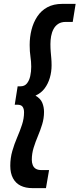

<svg xmlns="http://www.w3.org/2000/svg" viewBox="-20 -760 410 990"><path d="M33 95Q33 55 43.5 18.5Q54 -18 68.5 -51.5Q83 -85 93.5 -117Q104 -149 104 -181Q104 -199 96.5 -209.5Q89 -220 70 -220H56L71 -315H86Q107 -315 119 -330Q131 -345 136 -368Q141 -391 141 -416Q141 -442 137 -468Q133 -494 133 -528Q133 -569 142.5 -606.5Q152 -644 172 -674.5Q192 -705 224 -722.5Q256 -740 301 -740H370L355 -647H319Q296 -647 280.5 -637Q265 -627 256 -610Q247 -593 243.5 -573Q240 -553 240 -533Q240 -511 241.5 -493.5Q243 -476 244.5 -459.5Q246 -443 246 -423Q246 -390 237 -359Q228 -328 210 -304Q192 -280 163 -267Q189 -252 198 -230Q207 -208 207 -183Q207 -150 197.5 -119Q188 -88 175.5 -58.5Q163 -29 153.5 1.5Q144 32 144 64Q144 79 149 91.5Q154 104 165 110.5Q176 117 195 117H233L217 210H147Q112 210 86.5 197.5Q61 185 47 159Q33 133 33 95Z"/></svg>

Font: Georama ExtraCondensed Thin SemiBold
Style: Italic
Weight: 600
Italic angle: -9°
Version: Version 1.001